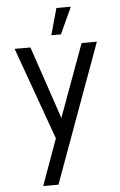

<svg xmlns="http://www.w3.org/2000/svg" viewBox="-62 -743 649 1035"><g transform="rotate(-5 262.5 -225.0)"><path d="M402.5 -500H485L211.5 250H129L219.5 0L40 -500H125.5L258.5 -107ZM243.5 -556 283.5 -700H361.5L295.5 -556Z"/></g></svg>

Font: Urbanist
Style: Regular
Weight: 400
Designer: Corey Hu
Foundry: Corey Hu
Version: Version 1.330; ttfautohint (v1.8.4.7-5d5b)